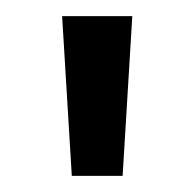

<svg xmlns="http://www.w3.org/2000/svg" viewBox="-20 -775 240 238"><path d="M69 -557 57 -755H144L132 -557Z"/></svg>

Font: Host Grotesk Light
Style: Regular
Weight: 400
Version: Version 1.003